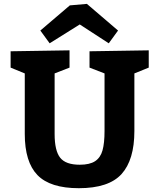

<svg xmlns="http://www.w3.org/2000/svg" viewBox="-20 -967 829 999"><path d="M395 -109.9Q446.8 -109.9 474.9 -128.4Q502.9 -147 513.4 -184.6Q523.9 -222.2 523.9 -285.2V-585L445.8 -615.2V-700.2L753.9 -705.1V-615.2L679.2 -585V-285.2Q679.2 -135.3 612.5 -61.5Q545.9 12.2 390.1 12.2Q241.2 12.2 175 -55.9Q108.9 -124 108.9 -270V-585L35.2 -615.2V-700.2L341.8 -705.1V-615.2L264.2 -585V-270Q264.2 -183.1 293 -146.5Q321.8 -109.9 395 -109.9ZM343.3 -939 432.1 -946.8 594.2 -808.1 545.9 -741.7 395 -839.8 238.3 -741.7 189.9 -808.1Z"/></svg>

Font: Kadwa
Style: Regular
Weight: 400
Designer: Sol Matas
Foundry: Sol Matas
Version: Version 1.000;PS 001.000;hotconv 1.0.70;makeotf.lib2.5.58329